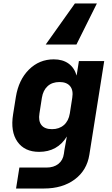

<svg xmlns="http://www.w3.org/2000/svg" viewBox="-20 -900 640 1100"><path d="M72 180 91 60H246Q288 60 314.5 39Q341 18 346 -19L349 -40L363 -118Q309 -30 204 -30Q121 -30 80 -88Q39 -146 55 -245L71 -345Q87 -443 146 -501.5Q205 -560 288 -560Q339 -560 372.5 -536Q406 -512 419 -467L432 -550H577L492 -14Q478 76 408 128Q338 180 232 180ZM278 -160Q319 -160 346 -183.5Q373 -207 380 -250L394 -340Q401 -383 381.5 -406.5Q362 -430 321 -430Q279 -430 253 -406.5Q227 -383 220 -340L206 -250Q199 -207 217.5 -183.5Q236 -160 278 -160ZM535 -880 418 -645H242L409 -880Z"/></svg>

Font: JetBrains Mono NL ExtraBold
Style: Italic
Weight: 800
Italic angle: -9°
Monospace: yes
Designer: Philipp Nurullin, Konstantin Bulenkov
Foundry: JetBrains
Version: Version 2.305; ttfautohint (v1.8.4.7-5d5b)